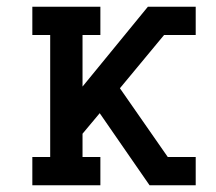

<svg xmlns="http://www.w3.org/2000/svg" viewBox="-20 -550 640 570"><path d="M76 0V-84H129V-446H76V-530H278V-446H225V-293L419 -530H561V-446H467L336 -288L478 -84H561V0H424L370 -78L276 -214L225 -153V-84H278V0Z"/></svg>

Font: Iosevka Slab Medium Extended
Style: Regular
Weight: 500
Width: 7
Monospace: yes
Designer: Belleve Invis
Foundry: Belleve Invis
Version: Version 11.1.1; ttfautohint (v1.8.3)